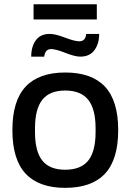

<svg xmlns="http://www.w3.org/2000/svg" viewBox="-20 -884 623 916"><path d="M140.1 -791V-863.8H441.9V-791ZM128.9 -613.8Q128.9 -661.6 150.9 -691.9Q172.9 -722.2 217.8 -722.2Q244.1 -722.2 290 -704.6Q335.9 -687 357.9 -687Q373 -687 381.1 -695.3Q389.2 -703.6 391.1 -722.2H453.1Q453.1 -675.3 430.4 -644.5Q407.7 -613.8 362.8 -613.8Q337.4 -613.8 291.7 -631.8Q246.1 -649.9 224.1 -649.9Q195.3 -649.9 190.9 -613.8ZM291 12.2Q165.5 12.2 102.3 -55.4Q39.1 -123 39.1 -263.2Q39.1 -403.3 102.3 -470.7Q165.5 -538.1 291 -538.1Q417.5 -538.1 480.7 -470.7Q543.9 -403.3 543.9 -263.2Q543.9 -122.6 480.7 -55.2Q417.5 12.2 291 12.2ZM291 -74.2Q365.7 -74.2 400.9 -117.9Q436 -161.6 436 -253.9V-272Q436 -363.8 400.9 -408Q365.7 -452.1 291 -452.1Q216.8 -452.1 181.9 -408Q147 -363.8 147 -272V-253.9Q147 -161.6 181.9 -117.9Q216.8 -74.2 291 -74.2Z"/></svg>

Font: Archivo Medium
Style: Regular
Weight: 500
Designer: Hector Gatti
Foundry: Omnibus-Type
Version: Version 2.001